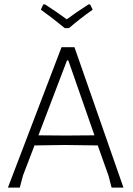

<svg xmlns="http://www.w3.org/2000/svg" viewBox="-20 -854 607 874"><path d="M390 -834 402 -810Q345 -770 294 -726H275Q219 -772 166 -810L177 -834H185Q235 -802 284 -766Q322 -795 383 -834ZM319 -639 542 0H488L474 -54L425 -192L274 -194L137 -192L85 -56L70 0H16L260 -639ZM285 -579 155 -238 280 -237 410 -238 291 -579Z"/></svg>

Font: Alegreya Sans Light
Style: Regular
Weight: 300
Designer: Juan Pablo del Peral
Foundry: Huerta Tipografica
Version: Version 2.007